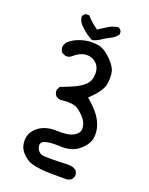

<svg xmlns="http://www.w3.org/2000/svg" viewBox="-165 -861 830 1072"><g transform="rotate(20 250.0 -325.0)"><path d="M366 127Q254 128 216 123.5Q178 119 152.5 110.5Q127 102 99.5 72.5Q72 43 74 -3Q76 -49 118 -80.5Q160 -112 226.5 -109Q293 -106 324.5 -124.5Q356 -143 354.5 -170.5Q353 -198 337 -220.5Q321 -243 290.5 -265.5Q260 -288 184 -278Q168 -280 156 -290Q144 -304 146 -325L156 -345Q195 -359 231.5 -375.5Q268 -392 292.5 -415Q317 -438 318 -479.5Q319 -521 292.5 -544Q266 -567 230.5 -563.5Q195 -560 160 -528Q146 -516 125 -519L105 -528Q91 -544 94 -567L104 -588Q125 -609 152.5 -621Q180 -633 209 -638Q238 -643 275.5 -638Q313 -633 353.5 -593.5Q394 -554 400.5 -521.5Q407 -489 399.5 -448Q392 -407 325 -343Q358 -316 384.5 -285.5Q411 -255 424.5 -218Q438 -181 432.5 -142.5Q427 -104 385 -67.5Q343 -31 277 -34Q211 -37 181.5 -27Q152 -17 162.5 15Q173 47 209.5 49Q246 51 351 47Q378 47 397 61Q409 75 407 96L397 115Q384 125 366 127ZM236 -652Q199 -670 168 -701Q139 -724 137 -758Q143 -772 156 -777H174Q205 -742 242 -717Q267 -733 293 -749.5Q319 -766 351 -770Q365 -764 370 -750V-734Q354 -711 327 -699Q303 -687 282 -672.5Q261 -658 236 -652Z"/></g></svg>

Font: NaniFont Regular
Style: Regular
Weight: 400
Designer: Nanigashitei
Version: Version 1.036